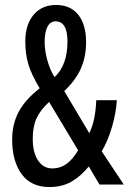

<svg xmlns="http://www.w3.org/2000/svg" viewBox="-20 -744 519 774"><path d="M327 -574Q327 -514 305.5 -466.5Q284 -419 239 -377L340 -207Q365 -258 368 -340H451Q448 -289 431.5 -232.5Q415 -176 390 -134L479 0H381L338 -73Q303 -31 266 -10.5Q229 10 179 10Q105 10 67 -42.5Q29 -95 29 -181Q29 -244 55.5 -293.5Q82 -343 140 -388Q108 -441 95 -482.5Q82 -524 82 -577Q82 -645 115.5 -684.5Q149 -724 206 -724Q264 -724 295.5 -684.5Q327 -645 327 -574ZM160 -575Q160 -540 171 -500.5Q182 -461 200 -433Q252 -482 252 -576Q252 -658 204 -658Q183 -658 171.5 -636.5Q160 -615 160 -575ZM112 -184Q112 -129 133.5 -97Q155 -65 191 -65Q222 -65 247 -82.5Q272 -100 295 -138L178 -333Q142 -300 127 -266.5Q112 -233 112 -184Z"/></svg>

Font: Noto Sans UI Cond
Style: Regular
Weight: 400
Width: 3
Designer: Monotype Design Team
Foundry: Monotype Imaging Inc.
Version: Version 1.001